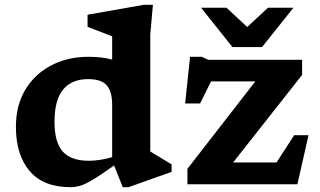

<svg xmlns="http://www.w3.org/2000/svg" viewBox="-20 -764 1328 796"><path d="M691.5 -51.5 513 12H489L453 -78Q395.5 -37 362.8 -17.8Q330 1.5 310.5 6.8Q291 12 272.5 12Q159.5 12 102.8 -55Q46 -122 46 -238Q46 -328 85.5 -393Q125 -458 193 -493.2Q261 -528.5 346 -528.5Q402.5 -528.5 445 -517V-613.5Q439 -616 420 -623.2Q401 -630.5 379.2 -638.8Q357.5 -647 343 -652.5V-703L576.5 -744H614L603 -621V-136Q609 -132.5 626.2 -122Q643.5 -111.5 662.2 -100.2Q681 -89 691.5 -82.5ZM445 -331Q445 -383.5 422.8 -409.8Q400.5 -436 345.5 -436Q277.5 -436 241.8 -393Q206 -350 206 -259.5Q206 -172.5 240.8 -135Q275.5 -97.5 347.5 -97.5Q394.5 -97.5 445 -112.5ZM757 0V-64L1038.5 -426.5H855L809.5 -335H747.5L768 -528.5H816.5L844 -516H1232.5V-453.5L946.5 -90.5H1126.5L1199.5 -203.5H1259L1213 0ZM1196.5 -732 1066.5 -569H943.5L813.5 -732H919L1005 -652L1091 -732Z"/></svg>

Font: Newsreader Caption SemiBold
Style: Regular
Weight: 600
Designer: Hugues Gentile
Foundry: Production Type
Version: Version 1.001